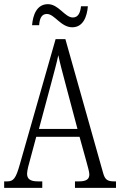

<svg xmlns="http://www.w3.org/2000/svg" viewBox="-20 -902 577 922"><path d="M327 -771C379 -771 398 -822 402 -872H369C366 -844 357 -818 330 -818C291 -818 262 -882 210 -882C156 -882 138 -829 134 -781H168C170 -810 178 -835 205 -835C242 -835 272 -771 327 -771ZM0 0H183V-31H162C122 -31 110 -45 110 -68C110 -84 119 -116 125 -137L154 -245H362L395 -126C401 -103 409 -77 409 -65C409 -43 397 -31 359 -31H340V0H537V-31H529C496 -31 484 -39 475 -72L294 -714H247L75 -112C56 -45 45 -31 14 -31H0ZM167 -283 225 -499C239 -552 253 -602 260 -637C267 -602 280 -554 298 -486L352 -283Z"/></svg>

Font: Noto Serif Thai ExtraCondensed Light
Style: Regular
Weight: 300
Width: 2
Designer: Monotype Design Team
Foundry: Monotype Imaging Inc.
Version: Version 2.002